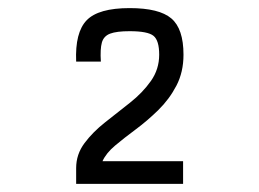

<svg xmlns="http://www.w3.org/2000/svg" viewBox="-20 -877 640 474"><path d="M168 -423V-462Q168 -496 188.5 -523.5Q209 -551 239.5 -575Q270 -599 301 -623.5Q332 -648 352.5 -677Q373 -706 373 -742Q373 -777 359 -788.5Q345 -800 300 -800Q268 -800 252 -794Q236 -788 231.5 -772Q227 -756 229 -725H168Q165 -797 194 -827Q223 -857 300 -857Q373 -857 403 -831.5Q433 -806 433 -742Q433 -699 415.5 -665.5Q398 -632 371 -605.5Q344 -579 315 -557.5Q286 -536 264 -517.5Q242 -499 233 -479H432V-423Z"/></svg>

Font: Victor Mono Light
Style: Regular
Weight: 300
Monospace: yes
Designer: Rune Bjørnerås
Version: Version 1.561;gftools[0.9.30]